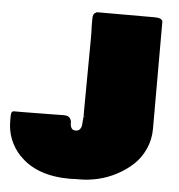

<svg xmlns="http://www.w3.org/2000/svg" viewBox="-62 -723 710 761"><g transform="rotate(5 293.5 -342.5)"><path d="M554.7 -234.4Q554.7 -191.4 537.6 -154.1Q520.5 -116.7 492.7 -90.8Q464.8 -64.9 429.2 -46.1Q393.6 -27.3 356.2 -18.6Q318.8 -9.8 283.2 -9.8H267.6Q263.7 -9.8 255.9 -9.3Q248 -8.8 244.1 -8.8Q110.4 -8.8 42 -82V-81.1Q-11.7 -139.2 -11.7 -216.8V-234.4Q-11.7 -245.6 -9.3 -250.7Q-6.8 -255.9 2 -255.9H37.1Q64 -255.9 117.7 -256.8Q171.4 -257.8 198.2 -257.8Q215.3 -257.8 222.2 -249Q229 -240.2 228.5 -229.5Q228 -218.8 232.7 -210Q237.3 -201.2 250 -201.2Q260.7 -201.2 266.4 -208Q272 -214.8 273.2 -222.4Q274.4 -230 274.9 -242.4Q275.4 -254.9 276.4 -259.8V-292Q276.4 -335.9 277.3 -424.3Q278.3 -512.7 278.3 -558.6V-589.8Q278.3 -595.2 277.8 -604.5Q277.3 -613.8 277.3 -619.1V-648.4Q277.3 -660.2 280.3 -665.8Q283.2 -671.4 293 -675.8H522.5Q551.3 -675.8 554.7 -662.1ZM279.3 -261.7Q276.4 -260.7 277.3 -258.8H279.3Z"/></g></svg>

Font: Bowlby One SC
Style: Regular
Weight: 400
Width: 1
Version: Version 1.2